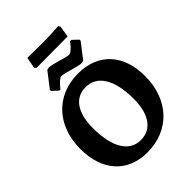

<svg xmlns="http://www.w3.org/2000/svg" viewBox="-272 -1081 1218 1218"><g transform="rotate(-45 337.5 -472.0)"><path d="M197 -865C197 -865 277 -866 336 -866L477 -867L489 -942L481 -956C481 -956 404 -950 354 -950C295 -950 200 -951 200 -951L186 -877ZM197 -661H207C207 -661 248 -717 272 -717C301 -717 388 -684 422 -684L438 -688L516 -789V-799L478 -835H467C467 -835 426 -778 402 -778C374 -778 287 -812 253 -812L236 -808L158 -707V-697ZM315 12C513 12 647 -130 647 -341C647 -536 538 -654 357 -654C160 -654 29 -513 29 -304C29 -109 138 12 315 12ZM341 -73C240 -73 179 -167 179 -343C179 -481 235 -559 329 -559C433 -559 494 -465 494 -289C494 -151 436 -73 341 -73Z"/></g></svg>

Font: Alegreya SC
Style: Bold
Weight: 700
Designer: Juan Pablo del Peral
Foundry: Huerta Tipografica
Version: Version 2.007;PS 002.007;hotconv 1.0.88;makeotf.lib2.5.64775